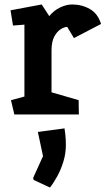

<svg xmlns="http://www.w3.org/2000/svg" viewBox="-20 -511 471 857"><path d="M44 0 29 -64 89 -80V-401L38 -397L27 -465L166 -491L200 -439Q220 -464 248 -477.5Q276 -491 302 -491Q346 -491 381.5 -470.5Q417 -450 431 -404L310 -341L280 -391Q268 -391 251.5 -381Q235 -371 222.5 -348Q210 -325 210 -286V-99L331 -64L332 0ZM130 292 128 283 172 186 149 78 268 62Q269 68 271.5 89Q274 110 274 136Q274 174 263 210Q252 246 235.5 276Q219 306 203 326Z"/></svg>

Font: Kreon Light
Style: Bold
Weight: 700
Version: Version 2.002